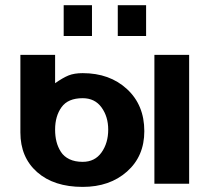

<svg xmlns="http://www.w3.org/2000/svg" viewBox="-20 -713 815 745"><path d="M546.9 -573.2H437V-692.9H546.9ZM336.9 -573.2H227.1V-692.9H336.9ZM540 -204.1Q540 -106.9 472.9 -47.4Q405.8 12.2 300.8 12.2Q189 12.2 124 -45.2Q59.1 -102.5 59.1 -199.2V-500H193.8V-390.1Q223.6 -411.1 245.8 -420.2Q268.1 -429.2 300.8 -429.2Q405.8 -429.2 472.9 -367.2Q540 -305.2 540 -204.1ZM399.9 -210Q399.9 -260.3 374 -296.1Q348.1 -332 300.8 -332Q244.1 -332 219 -297.4Q193.8 -262.7 193.8 -210Q193.8 -184.6 199.2 -163.3Q204.6 -142.1 216.3 -123.8Q228 -105.5 249.5 -95.2Q271 -85 300.8 -85Q348.1 -85 374 -121.6Q399.9 -158.2 399.9 -210ZM713.9 0H579.1V-500H713.9Z"/></svg>

Font: Perun
Style: Bold
Weight: 700
Foundry: Copyright (c) Stefan Peev, Context Ltd, 2016
Version: Version 1.0000